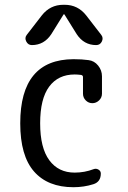

<svg xmlns="http://www.w3.org/2000/svg" viewBox="-20 -780 540 810"><path d="M290 9.8Q181.6 9.8 123.5 -56.6Q65.4 -123 65.4 -259.8Q65.4 -529.3 290 -530.3Q326.2 -530.3 353.5 -526.4Q377.9 -523.4 394 -503.4Q410.2 -483.4 410.2 -458V-384.8Q410.2 -368.2 397.9 -356.4Q385.7 -344.7 369.6 -344.7Q353.5 -344.7 341.8 -356.4Q330.1 -368.2 330.1 -384.8V-455.1Q330.1 -461.9 322.3 -463.9Q306.6 -465.8 294.9 -465.8Q225.6 -465.8 187.5 -414.6Q149.4 -363.3 149.4 -259.8Q149.4 -156.2 188 -104Q226.6 -51.8 294.9 -51.8Q336.9 -51.8 375 -66.4Q385.7 -70.3 395.5 -64.5Q405.3 -58.6 405.3 -47.9Q405.3 -12.7 374 -2.9Q334 9.8 290 9.8ZM343.8 -714.8 407.2 -632.8Q417 -620.1 409.7 -605Q402.3 -589.8 385.7 -589.8Q334 -589.8 303.7 -635.7L252 -718.8Q252 -719.7 250 -719.7Q248 -719.7 248 -718.8L196.3 -635.7Q166 -589.8 114.3 -589.8Q98.6 -589.8 90.8 -605Q83 -620.1 92.8 -632.8L156.2 -714.8Q191.4 -759.8 247.1 -759.8H252.9Q308.6 -759.8 343.8 -714.8Z"/></svg>

Font: Rounded Mgen+ 1mn regular
Style: Regular
Weight: 400
Designer: [Source Han Sans]
Ryoko NISHIZUKA  (kana & ideographs); Paul D. Hunt (Latin, Greek & Cyrillic); Wenlong ZHANG  (bopomofo
Version: Version 1.059.20150602